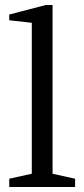

<svg xmlns="http://www.w3.org/2000/svg" viewBox="-20 -747 337 767"><path d="M17 0V-33L107 -53V-656L17 -666V-689L163 -727H190V-53L280 -33V0Z"/></svg>

Font: Manuale
Style: Regular
Weight: 400
Designer: Eduardo Tunni / Pablo Cosgaya
Foundry: Eduardo Tunni / Pablo Cosgaya
Version: Version 1.002